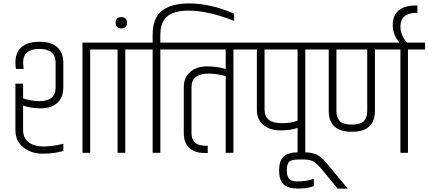

<svg xmlns="http://www.w3.org/2000/svg" viewBox="-20 -893 2504 1122"><path d="M350 -527V-382Q350 -324 315 -292Q280 -260 220 -260Q160 -260 115 -276V-133Q115 -86 147.5 -61.5Q180 -37 234 -37Q288 -37 350 -53V-11Q297 5 230 5Q163 5 116.5 -31.5Q70 -68 70 -133V-404H115V-318Q163 -302 210 -302Q305 -302 305 -382V-527Q305 -607 210 -607Q115 -607 115 -527L118 -490H73Q70 -510 70 -527Q70 -585 105 -617Q140 -649 210 -649Q280 -649 315 -617Q350 -585 350 -527ZM462 -644H607V-604H507V0H462Z M667 -604H567V-644H812V-604H712V0H667Z M689 -727Q656 -727 656 -760Q656 -793 689 -793Q722 -793 722 -760Q722 -727 689 -727Z M872 -644V-689Q872 -790 928 -831.5Q984 -873 1083 -873Q1212 -873 1348 -813V-771Q1196 -831 1082 -831Q996 -831 956.5 -796.5Q917 -762 917 -689V-644H1017V-604H917V0H872V-604H772V-644Z M1054 -383Q1054 -440 1091.5 -472.5Q1129 -505 1188.5 -505Q1248 -505 1299 -490V-604H977V-644H1444V-604H1344V0H1299V-449Q1241 -463 1199 -463Q1099 -463 1099 -383V-115Q1099 -78 1120 -59Q1141 -40 1194 -41V1H1176Q1116 1 1085 -30Q1054 -61 1054 -115Z M1719 -604H1526V-252Q1526 -173 1627 -173Q1682 -173 1719 -188ZM1719 0V-146Q1681 -131 1619 -131Q1557 -131 1519 -163Q1481 -195 1481 -252V-604H1404V-644H1864V-604H1764V0Z M1814 194Q1779 209 1721 209Q1663 209 1637 184Q1611 159 1611 103Q1611 47 1637 22Q1663 -3 1726 -3H1754Q1803 -3 1830.5 10.5Q1858 24 1883 54L2012 209H1953L1860 96Q1832 63 1812 51Q1792 39 1754 39H1726Q1681 39 1668.5 54Q1656 69 1656 102.5Q1656 136 1669 151.5Q1682 167 1715 167Q1775 167 1814 152Z M2126 -604H1946V-245Q1946 -207 1965 -186Q1984 -165 2036 -165Q2088 -165 2107 -186Q2126 -207 2126 -245ZM2171 -245Q2171 -123 2036 -123Q1901 -123 1901 -245V-604H1824V-644H2464V-604H2364V0H2320V-604H2171Z M2275 -745Q2275 -861 2413 -861H2419V-818H2416Q2320 -818 2320 -737Q2320 -711 2330 -688Q2340 -665 2350 -654L2360 -644H2315Q2298 -661 2286.5 -688.5Q2275 -716 2275 -745Z"/></svg>

Font: Khand Light
Style: Regular
Weight: 300
Designer: Devanagari: Sanchit Sawaria, Jyotish Sonowal; Latin: Satya Rajpurohit
Foundry: Indian Type Foundry
Version: Version 1.101;PS 1.0;hotconv 1.0.78;makeotf.lib2.5.61930; tt